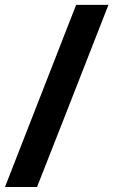

<svg xmlns="http://www.w3.org/2000/svg" viewBox="-20 -752 456 772"><path d="M0 0Q32.2 0 128.9 0Q201.2 -182.6 416 -732.4Q383.8 -732.4 286.1 -732.4Q214.8 -548.8 0 0Z"/></svg>

Font: BM-Biotif
Style: Bold
Weight: 400
Designer: Deni Anggara
Version: Version 1.000;PS 001.000;hotconv 1.0.88;makeotf.lib2.5.64776